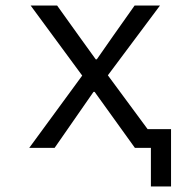

<svg xmlns="http://www.w3.org/2000/svg" viewBox="-20 -536 640 696"><path d="M527 0H469L323 -203H319L178 0H86L278 -262L91 -516H187L265 -407L327 -321H331L391 -407L468 -516H560L371 -263L515 -68H600V140H527Z"/></svg>

Font: JuliaMono SemiBold
Style: Regular
Weight: 600
Monospace: yes
Designer: cormullion
Foundry: corm
Version: Version 0.055; ttfautohint (v1.8.4)